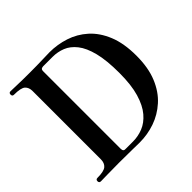

<svg xmlns="http://www.w3.org/2000/svg" viewBox="-177 -909 1092 1092"><g transform="rotate(-45 369.0 -363.0)"><path d="M46 0Q32 0 32 -14Q32 -28 46 -28Q98 -28 116 -43.5Q134 -59 134 -89V-638Q134 -667 117 -682.5Q100 -698 44 -698Q31 -698 31 -712Q31 -726 44 -726Q53 -726 95.5 -724.5Q138 -723 195 -723Q261 -723 299.5 -724.5Q338 -726 358 -726Q421 -726 481 -706.5Q541 -687 589 -644Q637 -601 665.5 -531.5Q694 -462 694 -362Q694 -266 665.5 -197Q637 -128 588.5 -84.5Q540 -41 480.5 -20.5Q421 0 358 0Q338 0 299 -1Q260 -2 193 -2Q137 -2 96.5 -1Q56 0 46 0ZM276 -31H335Q376 -31 415 -46.5Q454 -62 486 -99.5Q518 -137 537 -201Q556 -265 556 -362Q556 -463 539.5 -528Q523 -593 494 -629.5Q465 -666 428.5 -680.5Q392 -695 352 -695H276Q269 -695 262.5 -691.5Q256 -688 256 -674V-51Q256 -29 276 -31Z"/></g></svg>

Font: Zen Antique Soft
Style: Regular
Weight: 400
Designer: Yoshimichi Ohira
Foundry: Positype
Version: Version 1.001